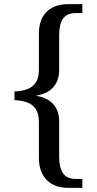

<svg xmlns="http://www.w3.org/2000/svg" viewBox="-20 -780 468 928"><path d="M312 128Q242 128 205 89Q168 50 168 -16V-190Q168 -231 152.5 -253.5Q137 -276 110 -285.5Q83 -295 50 -296V-338Q83 -339 110 -348.5Q137 -358 152.5 -380.5Q168 -403 168 -443V-617Q168 -685 205 -722.5Q242 -760 312 -760H378V-717H348Q304 -717 285 -690.5Q266 -664 266 -612V-441Q266 -392 238.5 -359.5Q211 -327 155 -318V-317Q212 -307 239 -275Q266 -243 266 -193V-20Q266 31 285 58Q304 85 348 85H378V128Z"/></svg>

Font: Noto Serif Test
Style: Regular
Weight: 400
Version: Version 1.000